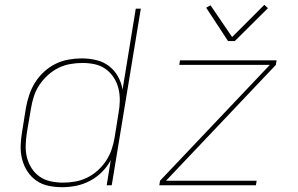

<svg xmlns="http://www.w3.org/2000/svg" viewBox="-20 -771 1240 799"><path d="M239 8Q209 8 181 2Q153 -4 131 -19.5Q109 -35 94 -58Q79 -81 72 -108.5Q65 -136 66 -165Q67 -194 72 -223L88 -323Q93 -350 102 -377Q111 -404 126.5 -428.5Q142 -453 164 -473Q186 -493 211.5 -505.5Q237 -518 265 -523Q293 -528 320 -528Q351 -528 380.5 -521Q410 -514 433 -496.5Q456 -479 470.5 -453.5Q485 -428 490 -398L545 -735H566L445 0H424L441 -105Q427 -78 404.5 -55.5Q382 -33 354.5 -18.5Q327 -4 297.5 2Q268 8 239 8ZM243 -11Q268 -11 293 -15.5Q318 -20 342 -31.5Q366 -43 386.5 -61.5Q407 -80 421.5 -102Q436 -124 444.5 -149Q453 -174 457 -199L473 -299Q478 -325 478.5 -351.5Q479 -378 473 -402.5Q467 -427 453.5 -448Q440 -469 420 -483.5Q400 -498 375 -503.5Q350 -509 323 -509Q298 -509 272.5 -504.5Q247 -500 223.5 -488.5Q200 -477 179.5 -458.5Q159 -440 144 -417.5Q129 -395 121 -370Q113 -345 109 -320L92 -220Q88 -194 87 -167.5Q86 -141 92 -116.5Q98 -92 111.5 -71Q125 -50 145 -36Q165 -22 190.5 -16.5Q216 -11 243 -11ZM643 0 646 -19 1103 -501H726L729 -520H1131L1128 -501L671 -19H1048L1045 0ZM929 -600 838 -739 856 -749 946 -617 1080 -751 1095 -737 957 -600Z"/></svg>

Font: Iosevka Aile Thin
Style: Italic
Weight: 100
Italic angle: -9°
Designer: Belleve Invis
Foundry: Belleve Invis
Version: Version 31.1.0; ttfautohint (v1.8.4)